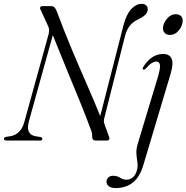

<svg xmlns="http://www.w3.org/2000/svg" viewBox="-32 -732 971 1000"><path d="M117.5 -96.5Q101.5 -32.5 152.5 -22.5L178 -18.5Q188.5 -16.5 188.5 -8.5Q188.5 0 176.5 0H4Q-11.5 0 -11.5 -9Q-11.5 -17 1.5 -19.5L24.5 -23Q48 -27 67 -45.2Q86 -63.5 95 -98L221 -553.5Q228.5 -580 216 -601.5L180 -680.5Q175 -687.5 177.5 -693.8Q180 -700 189.5 -700H234Q245 -700 251.2 -694Q257.5 -688 263.5 -674Q299.5 -576 340.5 -478.5Q381.5 -381 420.8 -291.5Q460 -202 490 -127.5L611 -600Q626.5 -658.5 652 -685.2Q677.5 -712 706 -712Q720.5 -712 729.2 -704Q738 -696 737.5 -683.5Q737.5 -655 691 -633Q663 -620.5 645.5 -599.5Q628 -578.5 619 -544.5L511.5 -118Q509 -109 509 -101.2Q509 -93.5 514 -80L535.5 -21Q544 0 522.5 0H466Q447.5 0 448 -22Q448 -33.5 446.2 -41.8Q444.5 -50 438.5 -63.5Q417 -123 384.2 -203.2Q351.5 -283.5 314.5 -372.8Q277.5 -462 243 -549ZM854 -550Q834.5 -550 824.8 -561.5Q815 -573 817 -589.5Q819 -612 838.2 -635Q857.5 -658 882.5 -658Q903 -658 912.2 -646.5Q921.5 -635 919 -618.5Q917 -594.5 898 -572.2Q879 -550 854 -550ZM857 -349 715 126.5Q696.5 189.5 660 218.5Q623.5 247.5 571 247.5Q547 247.5 534.8 238Q522.5 228.5 522.5 214Q522.5 202 531.5 192.8Q540.5 183.5 557 183.5Q578 183.5 593.5 193.8Q609 204 628 204Q644 204 659.8 192Q675.5 180 683 147.5Q686.5 130 683.2 110.5Q680 91 678.5 68.5Q677 46 685 18.5L790 -330Q804 -377.5 801 -394.5Q798 -411.5 782 -411.5Q771.5 -411.5 759 -404Q746.5 -396.5 727.5 -375.5Q719 -367 714 -369.5Q708.5 -372.5 714.5 -384Q757 -451 818 -451Q850 -451 861.5 -427Q873 -403 857 -349Z"/></svg>

Font: Fraunces 72pt S000 Light
Style: Italic
Weight: 300
Italic angle: -16°
Version: Version 1.000; ttfautohint (v1.8.3)